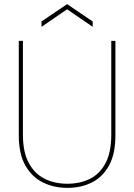

<svg xmlns="http://www.w3.org/2000/svg" viewBox="-20 -898 649 930"><path d="M307 12Q241 12 187.5 -14.5Q134 -41 102.5 -97Q71 -153 71 -243V-700H91V-246Q91 -161 119.5 -108.5Q148 -56 196.5 -32Q245 -8 306 -8Q368 -8 416 -32Q464 -56 491.5 -108.5Q519 -161 519 -246V-700H539V-243Q539 -153 508.5 -97Q478 -41 425.5 -14.5Q373 12 307 12ZM181 -768V-794L305 -878L429 -794V-768L305 -853Z"/></svg>

Font: DM Sans 17pt Thin
Style: Regular
Weight: 250
Version: Version 4.004;gftools[0.9.30]